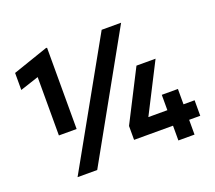

<svg xmlns="http://www.w3.org/2000/svg" viewBox="-119 -871 1156 1032"><g transform="rotate(-20 458.5 -355.0)"><path d="M140.8 -245V-578.8L34.5 -543.8V-641.2L235.2 -710H242.2V-245ZM735.1 0V-84.5H512.4V-164L660.9 -455H770.1L626.4 -173.2H735.1V-261H827.4V-173.2H890.9V-84.5H827.4V0ZM270.8 0H158.4L551 -700H662.2Z"/></g></svg>

Font: Geologica-Sharp
Style: Regular
Weight: 100
Designer: Sindre Bremnes, Frode Helland
Foundry: Monokrom Skriftforlag AS
Version: Version 1.010;gftools[0.9.28]